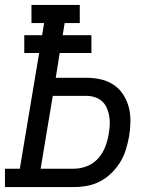

<svg xmlns="http://www.w3.org/2000/svg" viewBox="-30 -755 650 775"><path d="M-10 0V-74H50L128 -541H68V-613H140L148 -662H97V-735H292V-662H231L223 -613H339V-541H211L195 -441H319Q349 -441 377.5 -434.5Q406 -428 429 -412.5Q452 -397 467.5 -373Q483 -349 490 -321.5Q497 -294 496.5 -263.5Q496 -233 491 -204Q486 -177 478 -151Q470 -125 455.5 -101Q441 -77 420 -56.5Q399 -36 374 -23Q349 -10 322.5 -5Q296 0 269 0ZM134 -74H269Q295 -74 321.5 -84.5Q348 -95 366.5 -116Q385 -137 395 -163Q405 -189 409 -215Q412 -233 413 -251Q414 -269 411 -286Q408 -303 401.5 -318.5Q395 -334 382.5 -345.5Q370 -357 353.5 -362.5Q337 -368 319 -368H183Z"/></svg>

Font: Iosevka Etoile Oblique
Style: Regular
Weight: 400
Italic angle: -9°
Designer: Belleve Invis
Foundry: Belleve Invis
Version: Version 15.5.2; ttfautohint (v1.8.4)